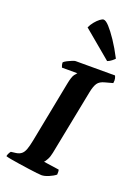

<svg xmlns="http://www.w3.org/2000/svg" viewBox="-193 -1064 812 1137"><g transform="rotate(20 213.0 -496.0)"><path d="M222 0Q215 0 192 -2.5Q169 -5 138 -9.5Q107 -14 76 -18.5Q45 -23 21 -27.5Q-3 -32 -11 -35Q-9 -45 -4 -54.5Q1 -64 5 -68L37 -72Q57 -75 70 -85.5Q83 -96 91 -118Q99 -140 106 -176L181 -561Q190 -608 202 -623.5Q214 -639 216 -640H119Q117 -644 114.5 -652.5Q112 -661 112 -671Q119 -678 133.5 -685.5Q148 -693 162 -698.5Q176 -704 182 -704H430Q433 -699 436 -687.5Q439 -676 436 -658L388 -645Q356 -637 343 -618Q330 -599 322 -559L241 -148Q236 -122 226.5 -104.5Q217 -87 210 -80L307 -66Q309 -62 309.5 -52Q310 -42 309 -35Q293 -22 267 -11Q241 0 222 0ZM357 -768 180 -916Q189 -936 203.5 -953.5Q218 -971 232 -981.5Q246 -992 254 -992Q268 -992 290.5 -967.5Q313 -943 342 -900Q371 -857 401 -799Q396 -793 383.5 -783Q371 -773 357 -768Z"/></g></svg>

Font: Texturina Medium 12pt ExtraBold
Style: Italic
Weight: 800
Italic angle: -11°
Version: Version 1.002